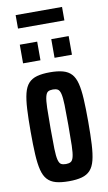

<svg xmlns="http://www.w3.org/2000/svg" viewBox="-92 -860 514 913"><g transform="rotate(-10 165.0 -403.0)"><path d="M165 8Q127 8 102 1Q77 -6 61.5 -23Q46 -40 38.5 -70Q31 -100 28.5 -145.5Q26 -191 26 -255Q26 -319 28.5 -364.5Q31 -410 38.5 -440Q46 -470 61.5 -487Q77 -504 102.5 -511Q128 -518 165 -518Q202 -518 227.5 -511Q253 -504 268.5 -487Q284 -470 291.5 -440Q299 -410 301.5 -364.5Q304 -319 304 -255Q304 -191 301.5 -145.5Q299 -100 291.5 -70Q284 -40 268.5 -23Q253 -6 227.5 1Q202 8 165 8ZM165 -75Q179 -75 188 -80Q197 -85 201.5 -102.5Q206 -120 207 -156.5Q208 -193 208 -255Q208 -317 207 -353Q206 -389 201.5 -407Q197 -425 188 -430Q179 -435 165 -435Q150 -435 141.5 -430Q133 -425 128.5 -407.5Q124 -390 123 -353.5Q122 -317 122 -255Q122 -193 123 -156.5Q124 -120 128.5 -102.5Q133 -85 141.5 -80Q150 -75 165 -75ZM47 -582V-672H131V-582ZM199 -582V-672H283V-582ZM52 -749V-814H276V-749Z"/></g></svg>

Font: Saira UltraCondensed
Style: Bold
Weight: 700
Width: 1
Designer: Hector Gatti with collaboration of the Omnibus-Type team
Foundry: Omnibus-Type
Version: Version 1.101